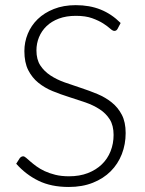

<svg xmlns="http://www.w3.org/2000/svg" viewBox="-20 -736 575 764"><path d="M448 -621.5Q443.5 -613 435 -613Q428.5 -613 418.2 -622.2Q408 -631.5 390.5 -642.8Q373 -654 346.8 -663.5Q320.5 -673 282 -673Q243.5 -673 214.2 -662Q185 -651 165.2 -632Q145.5 -613 135.2 -588Q125 -563 125 -535.5Q125 -499.5 140.2 -476Q155.5 -452.5 180.5 -436Q205.5 -419.5 237.2 -408.2Q269 -397 302.5 -386Q336 -375 367.8 -361.8Q399.5 -348.5 424.5 -328.5Q449.5 -308.5 464.8 -279.2Q480 -250 480 -206.5Q480 -162 464.8 -122.8Q449.5 -83.5 420.5 -54.5Q391.5 -25.5 349.5 -8.8Q307.5 8 253.5 8Q183.5 8 133 -16.8Q82.5 -41.5 44.5 -84.5L58.5 -106.5Q64.5 -114 72.5 -114Q77 -114 84 -108Q91 -102 101 -93.2Q111 -84.5 125 -74.2Q139 -64 157.5 -55.2Q176 -46.5 200 -40.5Q224 -34.5 254.5 -34.5Q296.5 -34.5 329.5 -47.2Q362.5 -60 385.2 -82Q408 -104 420 -134.2Q432 -164.5 432 -199Q432 -236.5 416.8 -260.8Q401.5 -285 376.5 -301.2Q351.5 -317.5 319.8 -328.5Q288 -339.5 254.5 -350Q221 -360.5 189.2 -373.5Q157.5 -386.5 132.5 -406.8Q107.5 -427 92.2 -457.2Q77 -487.5 77 -533Q77 -568.5 90.5 -601.5Q104 -634.5 130 -659.8Q156 -685 194.2 -700.2Q232.5 -715.5 281.5 -715.5Q336.5 -715.5 380.2 -698Q424 -680.5 460 -644.5Z"/></svg>

Font: Lato Light
Style: Regular
Weight: 300
Designer: Lukasz Dziedzic
Foundry: tyPoland Lukasz Dziedzic
Version: Version 2.007; 2014-02-27